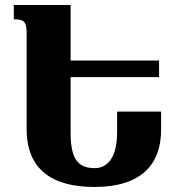

<svg xmlns="http://www.w3.org/2000/svg" viewBox="-20 -734 711 764"><path d="M356 10C542 10 621 -80 621 -217V-290H446V-210C446 -110 411 -65 356 -65C291 -65 261 -101 261 -205V-427H613V-493H261V-714H35V-657C74 -657 86 -651 86 -599V-220C86 -59 188 10 356 10Z"/></svg>

Font: Noto Serif Armenian Condensed Black
Style: Regular
Weight: 900
Width: 3
Designer: Monotype Design Team
Foundry: Monotype Imaging Inc.
Version: Version 2.008